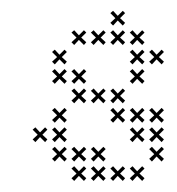

<svg xmlns="http://www.w3.org/2000/svg" viewBox="-20 -337 326 353"><path d="M138.6 -187.9 129.3 -196.4 138.6 -205.7 134.3 -210 125 -200.7 116.4 -210 111.4 -205.7 120.7 -196.4 111.4 -187.9 116.4 -182.9 125 -192.1 134.3 -182.9ZM210 -152.1 200.7 -160.7 210 -170 205.7 -174.3 196.4 -165 187.9 -174.3 182.9 -170 192.1 -160.7 182.9 -152.1 187.9 -147.1 196.4 -156.4 205.7 -147.1ZM245.7 -116.4 236.4 -125 245.7 -134.3 241.4 -138.6 232.1 -129.3 223.6 -138.6 218.6 -134.3 227.9 -125 218.6 -116.4 223.6 -111.4 232.1 -120.7 241.4 -111.4ZM281.4 -80.7 272.1 -89.3 281.4 -98.6 277.1 -102.9 267.9 -93.6 259.3 -102.9 254.3 -98.6 263.6 -89.3 254.3 -80.7 259.3 -75.7 267.9 -85 277.1 -75.7ZM245.7 -9.3 236.4 -17.9 245.7 -27.1 241.4 -31.4 232.1 -22.1 223.6 -31.4 218.6 -27.1 227.9 -17.9 218.6 -9.3 223.6 -4.3 232.1 -13.6 241.4 -4.3ZM210 -9.3 200.7 -17.9 210 -27.1 205.7 -31.4 196.4 -22.1 187.9 -31.4 182.9 -27.1 192.1 -17.9 182.9 -9.3 187.9 -4.3 196.4 -13.6 205.7 -4.3ZM174.3 -9.3 165 -17.9 174.3 -27.1 170 -31.4 160.7 -22.1 152.1 -31.4 147.1 -27.1 156.4 -17.9 147.1 -9.3 152.1 -4.3 160.7 -13.6 170 -4.3ZM138.6 -9.3 129.3 -17.9 138.6 -27.1 134.3 -31.4 125 -22.1 116.4 -31.4 111.4 -27.1 120.7 -17.9 111.4 -9.3 116.4 -4.3 125 -13.6 134.3 -4.3ZM138.6 -45 129.3 -53.6 138.6 -62.9 134.3 -67.1 125 -57.9 116.4 -67.1 111.4 -62.9 120.7 -53.6 111.4 -45 116.4 -40 125 -49.3 134.3 -40ZM102.9 -45 93.6 -53.6 102.9 -62.9 98.6 -67.1 89.3 -57.9 80.7 -67.1 75.7 -62.9 85 -53.6 75.7 -45 80.7 -40 89.3 -49.3 98.6 -40ZM102.9 -80.7 93.6 -89.3 102.9 -98.6 98.6 -102.9 89.3 -93.6 80.7 -102.9 75.7 -98.6 85 -89.3 75.7 -80.7 80.7 -75.7 89.3 -85 98.6 -75.7ZM281.4 -116.4 272.1 -125 281.4 -134.3 277.1 -138.6 267.9 -129.3 259.3 -138.6 254.3 -134.3 263.6 -125 254.3 -116.4 259.3 -111.4 267.9 -120.7 277.1 -111.4ZM138.6 -152.1 129.3 -160.7 138.6 -170 134.3 -174.3 125 -165 116.4 -174.3 111.4 -170 120.7 -160.7 111.4 -152.1 116.4 -147.1 125 -156.4 134.3 -147.1ZM67.1 -80.7 57.9 -89.3 67.1 -98.6 62.9 -102.9 53.6 -93.6 45 -102.9 40 -98.6 49.3 -89.3 40 -80.7 45 -75.7 53.6 -85 62.9 -75.7ZM281.4 -45 272.1 -53.6 281.4 -62.9 277.1 -67.1 267.9 -57.9 259.3 -67.1 254.3 -62.9 263.6 -53.6 254.3 -45 259.3 -40 267.9 -49.3 277.1 -40ZM245.7 -80.7 236.4 -89.3 245.7 -98.6 241.4 -102.9 232.1 -93.6 223.6 -102.9 218.6 -98.6 227.9 -89.3 218.6 -80.7 223.6 -75.7 232.1 -85 241.4 -75.7ZM210 -116.4 200.7 -125 210 -134.3 205.7 -138.6 196.4 -129.3 187.9 -138.6 182.9 -134.3 192.1 -125 182.9 -116.4 187.9 -111.4 196.4 -120.7 205.7 -111.4ZM174.3 -152.1 165 -160.7 174.3 -170 170 -174.3 160.7 -165 152.1 -174.3 147.1 -170 156.4 -160.7 147.1 -152.1 152.1 -147.1 160.7 -156.4 170 -147.1ZM102.9 -187.9 93.6 -196.4 102.9 -205.7 98.6 -210 89.3 -200.7 80.7 -210 75.7 -205.7 85 -196.4 75.7 -187.9 80.7 -182.9 89.3 -192.1 98.6 -182.9ZM102.9 -223.6 93.6 -232.1 102.9 -241.4 98.6 -245.7 89.3 -236.4 80.7 -245.7 75.7 -241.4 85 -232.1 75.7 -223.6 80.7 -218.6 89.3 -227.9 98.6 -218.6ZM138.6 -259.3 129.3 -267.9 138.6 -277.1 134.3 -281.4 125 -272.1 116.4 -281.4 111.4 -277.1 120.7 -267.9 111.4 -259.3 116.4 -254.3 125 -263.6 134.3 -254.3ZM174.3 -259.3 165 -267.9 174.3 -277.1 170 -281.4 160.7 -272.1 152.1 -281.4 147.1 -277.1 156.4 -267.9 147.1 -259.3 152.1 -254.3 160.7 -263.6 170 -254.3ZM210 -259.3 200.7 -267.9 210 -277.1 205.7 -281.4 196.4 -272.1 187.9 -281.4 182.9 -277.1 192.1 -267.9 182.9 -259.3 187.9 -254.3 196.4 -263.6 205.7 -254.3ZM245.7 -223.6 236.4 -232.1 245.7 -241.4 241.4 -245.7 232.1 -236.4 223.6 -245.7 218.6 -241.4 227.9 -232.1 218.6 -223.6 223.6 -218.6 232.1 -227.9 241.4 -218.6ZM245.7 -187.9 236.4 -196.4 245.7 -205.7 241.4 -210 232.1 -200.7 223.6 -210 218.6 -205.7 227.9 -196.4 218.6 -187.9 223.6 -182.9 232.1 -192.1 241.4 -182.9ZM210 -295 200.7 -303.6 210 -312.9 205.7 -317.1 196.4 -307.9 187.9 -317.1 182.9 -312.9 192.1 -303.6 182.9 -295 187.9 -290 196.4 -299.3 205.7 -290ZM245.7 -259.3 236.4 -267.9 245.7 -277.1 241.4 -281.4 232.1 -272.1 223.6 -281.4 218.6 -277.1 227.9 -267.9 218.6 -259.3 223.6 -254.3 232.1 -263.6 241.4 -254.3ZM281.4 -223.6 272.1 -232.1 281.4 -241.4 277.1 -245.7 267.9 -236.4 259.3 -245.7 254.3 -241.4 263.6 -232.1 254.3 -223.6 259.3 -218.6 267.9 -227.9 277.1 -218.6ZM102.9 -116.4 93.6 -125 102.9 -134.3 98.6 -138.6 89.3 -129.3 80.7 -138.6 75.7 -134.3 85 -125 75.7 -116.4 80.7 -111.4 89.3 -120.7 98.6 -111.4ZM174.3 -45 165 -53.6 174.3 -62.9 170 -67.1 160.7 -57.9 152.1 -67.1 147.1 -62.9 156.4 -53.6 147.1 -45 152.1 -40 160.7 -49.3 170 -40Z"/></svg>

Font: Gossip Low Cross Small
Style: Regular
Weight: 200
Width: 3
Designer: Deborah Khodanovich
Version: Version 1.001;Glyphs 3.3.1 (3343)